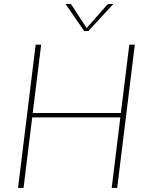

<svg xmlns="http://www.w3.org/2000/svg" viewBox="-20 -922 737 942"><path d="M68.5 0ZM555 0H528L570.5 -346H138L95.5 0H68.5L155 -703H182L140.5 -367.5H573L614.5 -703H641.5ZM301.5 -902.5H320Q322.5 -902.5 326 -901.8Q329.5 -901 331.5 -897L403 -787.5L405 -783.5L408 -787.5L504.5 -897Q508 -901 511.5 -901.8Q515 -902.5 517.5 -902.5H536L413.5 -769.5H393.5Z"/></svg>

Font: Lato Thin
Style: Italic
Weight: 200
Italic angle: -7°
Designer: Lukasz Dziedzic
Foundry: tyPoland Lukasz Dziedzic
Version: Version 2.007; 2014-02-27